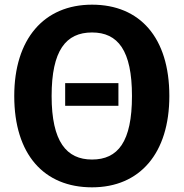

<svg xmlns="http://www.w3.org/2000/svg" viewBox="-20 -785 786 822"><path d="M374 -765C168 -765 41 -618 41 -374C41 -124 168 17 374 17C579 17 705 -129 705 -374C705 -624 579 -765 374 -765ZM374 -646C485 -646 545 -569 545 -374C545 -178 485 -102 374 -102C265 -102 201 -178 201 -374C201 -569 262 -646 374 -646ZM487 -429H259V-332H487Z"/></svg>

Font: Glow Sans TC Normal
Style: Bold
Weight: 700
Designer: Ryoko NISHIZUKA (kana, bopomofo & ideographs); Paul D. Hunt (Latin, Greek & Cyrillic); Sandoll Communications, Soo-young
Version: Version 0.93